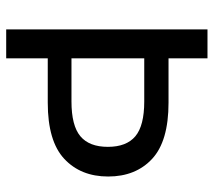

<svg xmlns="http://www.w3.org/2000/svg" viewBox="-55 -635 690 620"><g transform="rotate(90 290.0 -325.0)"><path d="M168.3 0H75V-650H168.3V-524.2H311.7Q435.8 -524.2 492.9 -471.3Q550 -418.3 550 -329.2Q550 -240.8 492.9 -187.5Q435.8 -134.2 311.7 -134.2H168.3ZM168.3 -445.8V-210.8H307.5Q385.8 -210.8 420 -239.6Q454.2 -268.3 454.2 -328.3Q454.2 -388.3 420 -417.1Q385.8 -445.8 307.5 -445.8Z"/></g></svg>

Font: Familjen Grotesk Variable
Style: Regular
Weight: 400
Designer: Anders Wikstroem, Jonas Baeckman, Matilda Gysing, Kristian Moeller
Foundry: Familjen STHLM AB
Version: Version 2.000